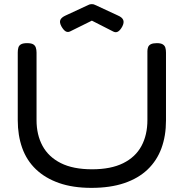

<svg xmlns="http://www.w3.org/2000/svg" viewBox="-20 -897 890 930"><path d="M423 13Q333 13 266 -10.5Q199 -34 154 -77Q109 -120 87.5 -180.5Q66 -241 66 -315V-643Q66 -656 69 -666.5Q72 -677 82 -682.5Q92 -688 111 -688Q131 -688 140.5 -682.5Q150 -677 153.5 -666.5Q157 -656 157 -642V-315Q157 -244 186 -190.5Q215 -137 274.5 -107Q334 -77 426 -77Q517 -77 576.5 -106.5Q636 -136 665 -189.5Q694 -243 694 -316V-649Q694 -660 697.5 -669Q701 -678 711 -683Q721 -688 740 -688Q759 -688 768.5 -682Q778 -676 781 -666Q784 -656 784 -642V-313Q784 -239 762 -179Q740 -119 695 -76Q650 -33 582 -10Q514 13 423 13ZM425 -877Q430 -877 433.5 -876Q437 -875 441 -873L551 -822Q572 -813 577 -800Q582 -787 572 -768Q562 -750 551.5 -744Q541 -738 529 -744L425 -797L320 -745Q308 -739 297.5 -745.5Q287 -752 277 -770Q267 -789 272.5 -801Q278 -813 298 -822L408 -873Q412 -875 415.5 -876Q419 -877 425 -877Z"/></svg>

Font: Fredoka SemiExpanded
Style: Regular
Weight: 400
Width: 6
Designer: Ben Nathan
Foundry: Milena B. Brandão, Ben Nathan
Version: Version 2.001